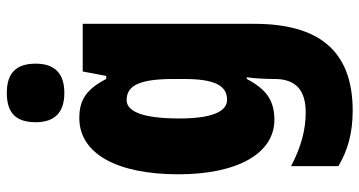

<svg xmlns="http://www.w3.org/2000/svg" viewBox="-266 -550 1056 564"><g transform="rotate(-90 262.0 -268.0)"><path d="M271 -776C211 -776 185 -748 185 -691C185 -635 214 -607 271 -607C328 -607 357 -635 357 -691C357 -747 331 -776 271 -776ZM197 -563C93 -563 32 -453 32 -272C32 -99 93 10 192 10C249 10 282 -14 312 -71H317C314 -51 312 -17 312 5V11C312 78 273 102 214 102C165 102 115 90 56 59V198C103 226 154 240 219 240C398 240 474 137 474 -49V-553H334L321 -484H312C281 -544 249 -563 197 -563ZM250 -424C294 -424 312 -384 312 -285V-256C312 -168 294 -129 251 -129C215 -129 196 -176 196 -270C196 -375 216 -424 250 -424Z"/></g></svg>

Font: Noto Sans Telugu ExtraCondensed Black
Style: Regular
Weight: 900
Width: 2
Designer: Jelle Bosma - Monotype Design Team
Foundry: Monotype Imaging Inc.
Version: Version 2.005